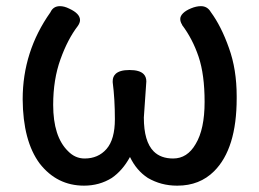

<svg xmlns="http://www.w3.org/2000/svg" viewBox="-20 -541 821 608"><path d="M246.1 46.9Q160.2 46.9 105.5 -23.4Q52.7 -94.7 51.8 -226.6Q51.8 -377.9 139.6 -502Q148.4 -521.5 169.9 -521.5Q183.6 -521.5 199.2 -513.7Q233.4 -498 233.4 -477.5Q233.4 -468.8 226.6 -459Q194.3 -417 171.4 -353Q148.4 -289.1 148.4 -209Q148.4 -108.4 195.3 -62.5Q217.8 -39.1 248 -39.1Q291 -39.1 317.4 -69.3Q343.8 -99.6 343.8 -163.6Q343.8 -227.5 336.9 -280.3Q336.9 -281.2 336.9 -284.2Q336.9 -297.9 345.7 -306.6Q358.4 -319.3 390.1 -319.3Q421.9 -319.3 434.6 -306.6Q443.4 -297.9 443.4 -283.2Q443.4 -282.2 435.5 -168.9Q435.5 -92.8 466.8 -61.5Q489.3 -39.1 528.3 -39.1Q573.2 -39.1 599.6 -85Q627.9 -131.8 627.9 -218.3Q627.9 -304.7 608.9 -361.3Q589.8 -418 556.6 -461.9Q556.6 -461.9 556.6 -462.9Q550.8 -471.7 550.8 -481Q550.8 -490.2 559.6 -499Q568.4 -507.8 585 -514.6Q601.6 -521.5 616.2 -521.5Q636.7 -521.5 647.5 -502.9Q680.7 -458 705.1 -388.7Q729.5 -321.3 729.5 -236.3Q729.5 -232.4 729.5 -229.5Q729.5 -70.3 658.2 1Q612.3 46.9 542 46.9Q541 46.9 540 46.9Q490.2 46.9 448.2 22.5Q412.1 -1 391.6 -43.9Q368.2 -1 334 22.5Q294.9 46.9 246.1 46.9Z"/></svg>

Font: TaiwanPearl
Style: Regular
Weight: 400
Version: Version 2.102